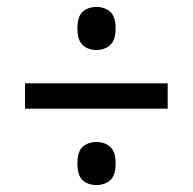

<svg xmlns="http://www.w3.org/2000/svg" viewBox="-20 -634 555 553"><path d="M258 -490Q234 -490 218.5 -504Q203 -518 203 -552Q203 -587 218.5 -600.5Q234 -614 258 -614Q281 -614 297 -600.5Q313 -587 313 -552Q313 -518 297 -504Q281 -490 258 -490ZM52 -321V-394H463V-321ZM258 -101Q234 -101 218.5 -114.5Q203 -128 203 -163Q203 -198 218.5 -211.5Q234 -225 258 -225Q281 -225 297 -211.5Q313 -198 313 -163Q313 -128 297 -114.5Q281 -101 258 -101Z"/></svg>

Font: Noto Serif SemiCondensed ExtraBold
Style: Regular
Weight: 800
Width: 4
Designer: Monotype Design Team
Foundry: Monotype Imaging Inc.
Version: Version 2.015